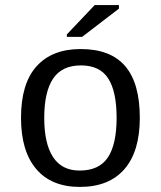

<svg xmlns="http://www.w3.org/2000/svg" viewBox="-20 -733 640 763"><path d="M535.6 -264.6Q535.6 -131.3 474.4 -60.8Q413.1 9.8 297.4 9.8Q184.1 9.8 123.8 -61.5Q63.5 -132.8 63.5 -264.6Q63.5 -400.9 125.2 -469.5Q187 -538.1 300.3 -538.1Q419.4 -538.1 477.5 -470.2Q535.6 -402.3 535.6 -264.6ZM443.4 -264.6Q443.4 -369.6 409.9 -421.4Q376.5 -473.1 301.8 -473.1Q226.1 -473.1 190.9 -420.4Q155.8 -367.7 155.8 -264.6Q155.8 -162.1 190.9 -108.6Q226.1 -55.2 296.4 -55.2Q374 -55.2 408.7 -107.4Q443.4 -159.7 443.4 -264.6ZM245.6 -586.4V-596.2L356.4 -712.9H452.6V-698.7L306.2 -586.4Z"/></svg>

Font: Cousine
Style: Regular
Weight: 400
Monospace: yes
Designer: Steve Matteson
Foundry: Monotype Imaging Inc.
Version: Version 1.21